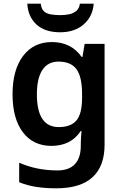

<svg xmlns="http://www.w3.org/2000/svg" viewBox="-20 -781 667 1041"><path d="M262 -553Q313 -553 353.5 -533Q394 -513 423 -472H427L439 -543H547V4Q547 120 481.5 180Q416 240 285 240Q227 240 177.5 232.5Q128 225 84 207V101Q178 143 292 143Q354 143 386 109Q418 75 418 10V-4Q418 -20 419.5 -39.5Q421 -59 422 -71H418Q390 -29 350 -9.5Q310 10 259 10Q160 10 104 -64Q48 -138 48 -270Q48 -402 105 -477.5Q162 -553 262 -553ZM297 -447Q240 -447 210 -402Q180 -357 180 -269Q180 -181 209.5 -136.5Q239 -92 299 -92Q364 -92 394.5 -128Q425 -164 425 -251V-270Q425 -365 394.5 -406Q364 -447 297 -447ZM488 -761Q483 -692 434 -649Q385 -606 306 -606Q224 -606 178 -648Q132 -690 128 -761H201Q204 -733 218 -720Q232 -707 255 -703Q278 -699 307 -699Q332 -699 354.5 -703.5Q377 -708 393.5 -721.5Q410 -735 413 -761Z"/></svg>

Font: Noto Sans Nag Mundari SemiBold
Style: Regular
Weight: 600
Version: Version 1.000